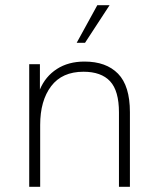

<svg xmlns="http://www.w3.org/2000/svg" viewBox="-20 -716 610 736"><path d="M92 0V-470H133V-373Q154 -423 198 -451.5Q242 -480 304 -480Q387 -480 432.5 -433.5Q478 -387 478 -286V0H436V-285Q436 -368 402 -404.5Q368 -441 300 -441Q218 -441 176 -385.5Q134 -330 134 -237V0ZM274 -552 353 -696H400L306 -552Z"/></svg>

Font: Gantari ExtraLight
Style: Regular
Weight: 250
Designer: Anugrah Pasau
Foundry: Lafontype
Version: Version 1.000